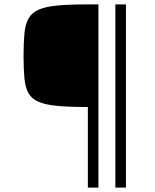

<svg xmlns="http://www.w3.org/2000/svg" viewBox="-20 -708 702 872"><path d="M379 144V-222Q295 -222 241 -227Q187 -232 155.5 -245.5Q124 -259 109.5 -284.5Q95 -310 91 -351.5Q87 -393 87 -454Q87 -515 91 -556.5Q95 -598 109.5 -624Q124 -650 155.5 -664Q187 -678 241 -683Q295 -688 379 -688H427V144ZM504 144V-688H552V144Z"/></svg>

Font: Saira Expanded Light
Style: Regular
Weight: 300
Width: 7
Designer: Hector Gatti with collaboration of the Omnibus-Type team
Foundry: Omnibus-Type
Version: Version 1.101